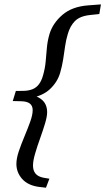

<svg xmlns="http://www.w3.org/2000/svg" viewBox="-20 -748 491 896"><path d="M39.5 -276.5 54 -323.5 92.5 -324Q116 -325 133 -332.2Q150 -339.5 161.8 -355Q173.5 -370.5 180.5 -395Q190.5 -429.5 193.2 -461.8Q196 -494 198.8 -525Q201.5 -556 210.5 -587.5Q225.5 -639 270.8 -678.2Q316 -717.5 392 -723L451 -727.5L443.5 -682.5L401 -678Q352.5 -673 329.5 -649.5Q306.5 -626 296 -588Q288 -561.5 283.8 -532Q279.5 -502.5 274.8 -471.2Q270 -440 260.5 -407.5Q248 -365 213.2 -332.2Q178.5 -299.5 118 -290L123 -306.5Q151 -300 168 -288.2Q185 -276.5 192.5 -260.5Q200 -244.5 200 -224.5Q200 -204 190 -171Q180 -138 166.8 -101.2Q153.5 -64.5 143.8 -31Q134 2.5 134 24.5Q134 48 145.8 62.2Q157.5 76.5 183.5 81.5L210.5 86L194.5 128L160.5 124Q110 117 83.2 86.8Q56.5 56.5 56.5 17Q56.5 -9 68 -42.8Q79.5 -76.5 94.5 -112.2Q109.5 -148 121 -180Q132.5 -212 132.5 -234Q132.5 -254.5 119.2 -264.8Q106 -275 79 -275.5Z"/></svg>

Font: Newsreader 11pt
Style: Italic
Weight: 400
Italic angle: -17°
Version: Version 1.003